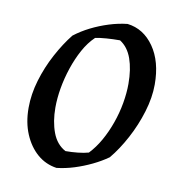

<svg xmlns="http://www.w3.org/2000/svg" viewBox="-60 -519 557 583"><g transform="rotate(10 218.0 -228.0)"><path d="M151 6Q117 1 91.5 -21Q66 -43 51 -78.5Q36 -114 36 -159Q36 -201 49 -244.5Q62 -288 83.5 -328Q105 -368 129 -398Q151 -415 177 -428Q203 -441 231.5 -450Q260 -459 288 -462Q338 -456 369.5 -411Q401 -366 401 -295Q401 -255 387.5 -210.5Q374 -166 352 -125Q330 -84 305 -54Q284 -39 258 -26.5Q232 -14 205 -5.5Q178 3 151 6ZM169 -49Q188 -49 207 -51Q226 -53 240 -57Q259 -77 274 -103.5Q289 -130 300 -161Q311 -192 316.5 -223.5Q322 -255 322 -283Q322 -328 310.5 -360.5Q299 -393 274 -409Q252 -409 232 -407.5Q212 -406 198 -403Q178 -384 163 -356.5Q148 -329 137.5 -297.5Q127 -266 121.5 -234.5Q116 -203 116 -174Q116 -131 128.5 -97.5Q141 -64 169 -49Z"/></g></svg>

Font: Labrada
Style: Italic
Weight: 400
Italic angle: -7°
Designer: Mercedes Jáuregui
Foundry: Omnibus-Type Team
Version: Version 1.000